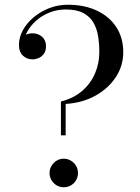

<svg xmlns="http://www.w3.org/2000/svg" viewBox="-20 -780 590 810"><path d="M237 -209V-351.5Q292 -366 327.8 -397.5Q363.5 -429 381.2 -471.2Q399 -513.5 399 -560Q399 -595.5 393.8 -627.8Q388.5 -660 373.8 -685.2Q359 -710.5 331 -725.2Q303 -740 257.5 -740Q221 -740 189 -727.2Q157 -714.5 132.5 -692.8Q108 -671 94 -644.5Q80 -618 80 -591H61Q61 -606 69 -617Q77 -628 90 -633.8Q103 -639.5 117 -639.5Q132 -639.5 145 -633.2Q158 -627 166 -614.8Q174 -602.5 174 -585Q174 -565 165 -552.8Q156 -540.5 142.8 -535Q129.5 -529.5 117 -529.5Q94 -529.5 77 -545Q60 -560.5 60 -591Q60 -622 76.2 -652Q92.5 -682 121 -706.2Q149.5 -730.5 186.8 -745.2Q224 -760 266 -760Q336.5 -760 389.2 -735Q442 -710 471 -665Q500 -620 500 -560Q500 -502.5 468.5 -454.5Q437 -406.5 382.2 -376.2Q327.5 -346 257 -341.5V-209ZM249 10Q232.5 10 219 2Q205.5 -6 197.2 -19.8Q189 -33.5 189 -50Q189 -66.5 197.2 -80.2Q205.5 -94 219 -102.2Q232.5 -110.5 249 -110.5Q265.5 -110.5 279.2 -102.2Q293 -94 301 -80.2Q309 -66.5 309 -50Q309 -33.5 301 -19.8Q293 -6 279.2 2Q265.5 10 249 10Z"/></svg>

Font: Bodoni Moda 11pt
Style: Regular
Weight: 400
Version: Version 2.004